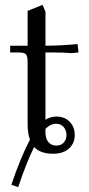

<svg xmlns="http://www.w3.org/2000/svg" viewBox="-20 -628 367 794"><path d="M22 -411.1V-439H94.2V-583L155.8 -607.9L168 -580.1V-439Q230.5 -439 300.8 -445.8L304.2 -418V-411.1L275.9 -408.2Q246.1 -411.1 199.2 -411.1H168V-132.8Q188.5 -146 212.9 -146Q248 -146 268.6 -124Q289.1 -102.1 289.1 -69.8Q289.1 -35.6 265.4 -13.9Q241.7 7.8 199.2 7.8Q147.5 7.8 121.1 -20Q89.4 43.5 55.2 146L26.9 136.2Q65.9 21 104 -50.8Q94.2 -75.2 94.2 -116.2V-371.1Q94.2 -396 87.2 -403.6Q80.1 -411.1 55.2 -411.1ZM168 -80.1Q168 -54.7 180.2 -40.3Q192.4 -25.9 212.9 -25.9Q232.4 -25.9 243.7 -38.6Q254.9 -51.3 254.9 -69.8Q254.9 -88.9 243.4 -102.5Q231.9 -116.2 212.9 -116.2Q189 -116.2 168 -95.2Z"/></svg>

Font: Dihjauti S
Style: Regular
Weight: 400
Designer: T. Christopher White
Version: Version 3.0.0